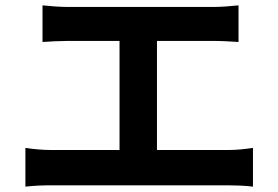

<svg xmlns="http://www.w3.org/2000/svg" viewBox="-20 -718 1040 718"><path d="M139 -698V-561C164 -563 207 -565 234 -565H427V-157H173C142 -157 106 -160 75 -165V-20C108 -24 143 -25 173 -25H832C855 -25 897 -24 926 -20V-165C900 -161 868 -157 832 -157H567V-565H778C807 -565 842 -563 872 -561V-698C843 -695 808 -692 778 -692H234C206 -692 165 -695 139 -698Z"/></svg>

Font: Source Han Sans CN
Style: Bold
Weight: 700
Designer: Ryoko NISHIZUKA 西塚涼子 (kana, bopomofo & ideographs); Paul D. Hunt (Latin, Greek & Cyrillic); Sandoll Communications 산돌커뮤니
Foundry: Adobe
Version: Version 2.001;hotconv 1.0.107;makeotfexe 2.5.65593